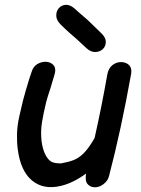

<svg xmlns="http://www.w3.org/2000/svg" viewBox="-20 -792 597 812"><path d="M379 0Q399 1 417.5 -13Q436 -27 441 -47Q493 -246 535 -482Q538 -505 525.5 -517Q513 -529 493 -529.5Q473 -530 456 -517Q439 -504 434 -478Q410 -341 380 -208Q355 -165 334 -144Q313 -123 290 -114.5Q267 -106 238 -101Q206 -101 194 -110Q165 -132 156 -193Q151 -235 157.5 -274.5Q164 -314 175 -359Q180 -379 194 -421Q207 -463 211 -478Q218 -502 207 -515.5Q196 -529 176.5 -530.5Q157 -532 138.5 -521.5Q120 -511 113 -486Q110 -479 103 -456Q96 -433 88.5 -407.5Q81 -382 77 -366Q71 -341 62 -301.5Q53 -262 52 -227Q51 -193 55 -161Q67 -69 115 -29Q164 12 238 -6Q289 -18 344 -58Q339 -27 350 -14Q361 -1 379 0ZM346 -588Q365 -571 384 -572Q403 -573 415 -584.5Q427 -596 427.5 -614Q428 -632 410 -650L375 -684Q358 -701 349 -709Q339 -717 321 -733L294 -757Q275 -773 257 -771.5Q239 -770 228 -756.5Q217 -743 218 -724Q219 -705 238 -687Q256 -669 274 -653Q293 -636 305 -626Q317 -615 346 -588Z"/></svg>

Font: Balsamiq Sans
Style: Italic
Weight: 400
Italic angle: -12°
Designer: Michael Angeles
Foundry: Balsamiq SRL
Version: Version 1.020; ttfautohint (v1.8.4.7-5d5b);gftools[0.9.26]